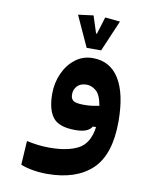

<svg xmlns="http://www.w3.org/2000/svg" viewBox="-88 -629 762 936"><g transform="rotate(10 293.0 -161.0)"><path d="M208 239.3Q173.3 239.3 138.4 233.4Q103.5 227.5 78.1 216.8L85.4 98.6Q114.3 104.5 140.4 107.9Q166.5 111.3 199.2 111.3Q288.1 111.3 341.1 83.3Q394 55.2 405.3 -26.9H389.6Q381.3 -12.2 361.8 -3.7Q342.3 4.9 307.1 4.9Q225.6 4.9 196 -34.2Q166.5 -73.2 166.5 -149.9Q166.5 -204.1 187.5 -251Q208.5 -297.9 245.8 -326.7Q283.2 -355.5 332 -355.5Q418.5 -355.5 463.4 -282.2Q508.3 -209 508.3 -71.8Q508.3 92.3 430.4 165.8Q352.5 239.3 208 239.3ZM403.3 -131.8Q394 -185.5 371.6 -204.1Q349.1 -222.7 324.7 -222.7Q294.9 -222.7 278.6 -205.8Q262.2 -189 262.2 -163.1Q262.2 -143.6 274.4 -133.5Q286.6 -123.5 328.6 -123.5Q349.1 -123.5 366.7 -125.7Q384.3 -127.9 403.3 -131.8ZM293 -399.4 223.6 -551.3 298.8 -561 326.2 -476.1H330.6L356.4 -561L430.7 -553.7L364.7 -399.4Z"/></g></svg>

Font: Cascadia Code NF
Style: Bold
Weight: 700
Monospace: yes
Designer: Aaron Bell
Foundry: Saja Typeworks
Version: Version 2404.023; ttfautohint (v1.8.4)